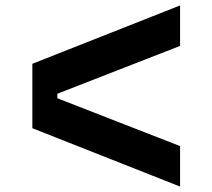

<svg xmlns="http://www.w3.org/2000/svg" viewBox="-20 -707 790 714"><path d="M100.3 -230.2V-469.8L649.7 -686.8V-536.3L193.1 -358.3V-341.7L649.7 -163.7V-13.2Z"/></svg>

Font: Martian Mono VF sWd Rg
Style: Regular
Weight: 400
Width: 6
Monospace: yes
Designer: Roman Shamin
Foundry: Evil Martians
Version: Version 1.100